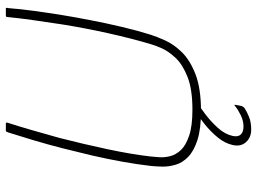

<svg xmlns="http://www.w3.org/2000/svg" viewBox="-134 -580 900 673"><g transform="rotate(-90 316.5 -243.0)"><path d="M264 11Q201 11 162.5 -1.5Q124 -14 103.5 -34Q83 -54 76 -78Q69 -102 69.5 -125Q70 -148 72 -166Q77 -210 86.5 -263.5Q96 -317 109 -373Q121 -424 134 -475Q147 -526 161.5 -574.5Q176 -623 189 -664Q190 -666 191.5 -669.5Q193 -673 194 -673Q201 -673 207 -673Q213 -673 220 -673Q222 -673 223 -672Q224 -671 224 -669Q211 -629 197.5 -582Q184 -535 170 -485Q149 -403 131 -319Q113 -235 105 -166Q104 -154 102.5 -136Q101 -118 106 -97.5Q111 -77 127.5 -59.5Q144 -42 178 -30.5Q212 -19 269 -19Q340 -19 383.5 -36Q427 -53 450.5 -78Q474 -103 484.5 -127Q495 -151 499 -166Q519 -233 537 -314Q555 -395 568 -476Q576 -529 583 -578Q590 -627 594 -669Q594 -671 595.5 -672Q597 -673 598 -673Q605 -673 611 -673Q617 -673 624 -673Q626 -673 626 -669.5Q626 -666 625 -664Q622 -623 615.5 -575.5Q609 -528 601 -478Q593 -428 583 -378Q572 -320 559 -265.5Q546 -211 532 -166Q525 -144 511.5 -114Q498 -84 470 -55.5Q442 -27 392.5 -8Q343 11 264 11ZM199 187Q172 187 155.5 169Q139 151 145 123Q151 95 171.5 70Q192 45 217.5 24.5Q243 4 264 -9Q268 -11 271.5 -12Q275 -13 278 -13H299Q301 -13 302 -10.5Q303 -8 298 -5Q280 6 253.5 26Q227 46 205 70.5Q183 95 177 122Q173 141 182 150.5Q191 160 210 160Q230 160 249.5 150.5Q269 141 281 131Q284 128 285.5 128.5Q287 129 286 132L282 153Q281 155 279.5 158Q278 161 274 164Q262 172 243.5 179.5Q225 187 199 187Z"/></g></svg>

Font: Glory Thin
Style: Italic
Weight: 100
Italic angle: -12°
Designer: Robert Leuschke
Foundry: Robert Leuschke
Version: Version 1.011